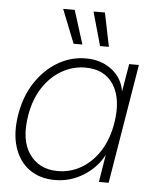

<svg xmlns="http://www.w3.org/2000/svg" viewBox="-53 -772 658 825"><g transform="rotate(5 276.5 -360.0)"><path d="M214.8 8.3Q148.9 8.3 103.5 -24.7Q58.1 -57.6 39.1 -117.7Q20 -177.7 33.2 -257.8Q46.4 -337.9 85.7 -397.7Q125 -457.5 181.4 -490.7Q237.8 -523.9 302.7 -523.9Q368.7 -523.9 414.3 -488.3Q460 -452.6 468.8 -397H469.2L489.3 -515.6H531.2L445.8 0H403.8L422.9 -117.2H422.4Q393.1 -61.5 336.7 -26.6Q280.3 8.3 214.8 8.3ZM223.1 -31.2Q278.8 -31.2 325.7 -59.1Q372.6 -86.9 404.5 -137.7Q436.5 -188.5 447.8 -257.8Q464.8 -361.8 425.8 -423.1Q386.7 -484.4 303.2 -484.4Q250 -484.4 202.4 -457.3Q154.8 -430.2 121.3 -379.4Q87.9 -328.6 76.2 -257.8Q58.6 -151.4 100.6 -91.3Q142.6 -31.2 223.1 -31.2ZM243.7 -582 186 -727.5H235.8L281.7 -582ZM357.9 -582 316.9 -727.5H366.2L396 -582Z"/></g></svg>

Font: Inter Display ExtraLight
Style: Italic
Weight: 200
Italic angle: -9.39999°
Designer: Rasmus Andersson
Foundry: rsms
Version: Version 4.000;git-a52131595